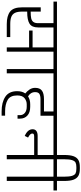

<svg xmlns="http://www.w3.org/2000/svg" viewBox="668 -1642 1028 2425"><g transform="rotate(90 1182.5 -429.0)"><path d="M742 -634V-590H622V0H568V-282H355V-326H568V-590H316V-395Q316 -318 269.5 -288Q223 -258 122 -258H116V-195Q116 -137 131.5 -104.5Q147 -72 181 -58Q215 -44 273 -44H438V0H273Q171 0 116.5 -41.5Q62 -83 62 -195V-429H116V-302H122Q171 -302 200.5 -308.5Q230 -315 246 -335Q262 -355 262 -395V-590H-10V-634Z M1016 -590H896V0H842V-590H722V-634H1016Z M1133 -358Q1133 -328 1148 -305Q1163 -282 1187 -269Q1228 -296 1286 -296H1318Q1390 -296 1429 -260.5Q1468 -225 1468 -166V-136H1424V-166Q1424 -204 1396 -228Q1368 -252 1318 -252H1286Q1244 -252 1209.5 -224.5Q1175 -197 1175 -132Q1175 -44 1231 -11.5Q1287 21 1376 21H1430V65H1376Q1262 65 1191.5 18.5Q1121 -28 1121 -132Q1121 -194 1150 -234Q1123 -254 1101 -286.5Q1079 -319 1079 -358Q1079 -418 1114 -444Q1149 -470 1223 -470H1377V-590H996V-634H1551V-590H1431V-426H1223Q1177 -426 1155 -411.5Q1133 -397 1133 -358Z M2101 -634V-590H1981V0H1927V-346H1697Q1674 -346 1665 -341Q1656 -336 1656 -321Q1656 -295 1707 -269L1686 -227Q1602 -264 1602 -326Q1602 -358 1624 -374Q1646 -390 1687 -390H1927V-590H1531V-634Z M2375 -590H2255V0H2201V-590H2081V-634H2201V-725Q2201 -792 2190 -825.5Q2179 -859 2158.5 -869Q2138 -879 2102 -879H2080Q2044 -879 2023.5 -869Q2003 -859 1992 -825.5Q1981 -792 1981 -725V-608H1927V-725Q1927 -800 1942.5 -843Q1958 -886 1991 -904.5Q2024 -923 2080 -923H2102Q2157 -923 2190 -904.5Q2223 -886 2239 -843Q2255 -800 2255 -725V-634H2375Z"/></g></svg>

Font: Biryani ExtraLight
Style: Regular
Weight: 275
Designer: Dan Reynolds and Mathieu Reguer
Foundry: Dan Reynolds and Mathieu Reguer
Version: Version 1.004; ttfautohint (v1.1) -l 5 -r 5 -G 72 -x 0 -D la